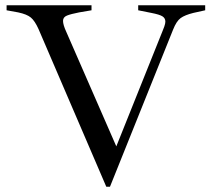

<svg xmlns="http://www.w3.org/2000/svg" viewBox="-20 -693 803 728"><path d="M758 -673V-654L713 -644Q681 -636 665 -624.5Q649 -613 636 -580L397 15H383L126 -583Q112 -614 97 -626.5Q82 -639 49 -646L5 -654V-673H327V-654L280 -646Q249 -640 234 -634Q219 -628 219 -614Q219 -599 231 -573L421 -138L597 -577Q599 -581 603 -592.5Q607 -604 607 -611Q607 -624 596 -631Q585 -638 554 -644L504 -654V-673Z"/></svg>

Font: Ibarra Real Nova
Style: Regular
Weight: 400
Designer: Jose Maria Ribagorda & Octavio Pardo
Foundry: Jose Maria Ribagorda
Version: Version 1.014